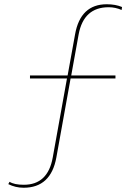

<svg xmlns="http://www.w3.org/2000/svg" viewBox="-20 -755 644 903"><path d="M491 -721Q374 -721 350 -594L315 -400H523V-386H312L245 -14Q219 128 91 128Q53 128 19 111L25 100Q47 114 92 114Q205 114 228 -14L295 -386H121V-400H298L333 -593Q358 -735 482 -735Q523 -735 554 -722L552 -708Q523 -721 491 -721Z"/></svg>

Font: Elaine Sans Thin
Style: Regular
Weight: 250
Designer: Wei Huang
Foundry: Wei Huang
Version: Version 2.001;December 24, 2019;FontCreator 12.0.0.2547 64-b